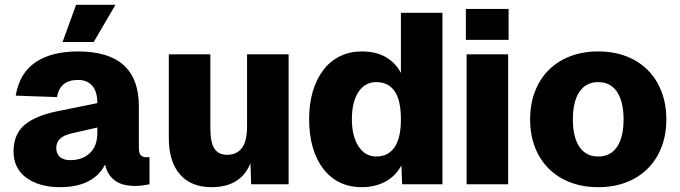

<svg xmlns="http://www.w3.org/2000/svg" viewBox="-20 -763 2815 795"><path d="M228 12Q185 12 150 2Q115 -8 89.5 -26.5Q64 -45 50 -72.5Q36 -100 36 -135Q36 -207 81.5 -245.5Q127 -284 216 -302L383 -336Q383 -384 362 -408Q341 -432 303 -432Q228 -432 216 -361L45 -367Q61 -461 127.5 -505.5Q194 -550 303 -550Q555 -550 555 -323V-153Q555 -128 563 -120Q571 -112 586 -112H599V0Q591 2 573 4.5Q555 7 538 7Q519 7 499 3Q479 -1 462.5 -11Q446 -21 433.5 -38Q421 -55 415 -82Q394 -38 347 -13Q300 12 228 12ZM272 -100Q321 -100 352 -129Q383 -158 383 -213V-235L278 -211Q213 -197 213 -151Q213 -127 227.5 -113.5Q242 -100 272 -100ZM239 -589 295 -743H458L368 -589Z M856 12Q771 12 725 -41Q679 -94 679 -191V-538H851V-231Q851 -174 867.5 -148Q884 -122 920 -122Q960 -122 981.5 -150Q1003 -178 1003 -240V-538H1175V0H1020L1017 -87Q977 12 856 12Z M1478 12Q1427 12 1387 -7.5Q1347 -27 1318.5 -64Q1290 -101 1275 -153Q1260 -205 1260 -269Q1260 -334 1275.5 -385.5Q1291 -437 1319.5 -474Q1348 -511 1388.5 -530.5Q1429 -550 1478 -550Q1537 -550 1577.5 -526.5Q1618 -503 1640 -461V-710H1812V0H1645L1642 -78Q1619 -35 1576.5 -11.5Q1534 12 1478 12ZM1538 -115Q1587 -115 1613.5 -153Q1640 -191 1640 -269Q1640 -348 1614 -385.5Q1588 -423 1538 -423Q1491 -423 1464 -382Q1437 -341 1437 -269Q1437 -199 1464.5 -157Q1492 -115 1538 -115Z M1912 0V-538H2084V0ZM1909 -598V-726H2086V-598Z M2457 12Q2393 12 2341 -8Q2289 -28 2252 -65Q2215 -102 2195 -153.5Q2175 -205 2175 -269Q2175 -332 2195 -384Q2215 -436 2252 -473Q2289 -510 2341 -530Q2393 -550 2457 -550Q2521 -550 2573 -530Q2625 -510 2662 -473Q2699 -436 2719 -384Q2739 -332 2739 -269Q2739 -205 2719 -153.5Q2699 -102 2662 -65Q2625 -28 2573 -8Q2521 12 2457 12ZM2457 -115Q2508 -115 2535 -155Q2562 -195 2562 -269Q2562 -342 2535 -382.5Q2508 -423 2457 -423Q2406 -423 2379 -382.5Q2352 -342 2352 -269Q2352 -195 2379 -155Q2406 -115 2457 -115Z"/></svg>

Font: Geist ExtBd
Style: Regular
Weight: 400
Designer: Basement.studio, Andrés Briganti, Mateo Zaragoza
Foundry: Basement.studio, Vercel, Andrés Briganti, Guido Ferreyra, Mateo Zaragoza
Version: Version 1.401